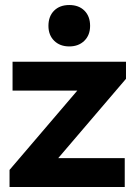

<svg xmlns="http://www.w3.org/2000/svg" viewBox="-20 -745 540 765"><path d="M18 -68 288 -384H30V-499H482V-431L212 -115H477V0H18ZM173 -642Q173 -680 195.5 -702.5Q218 -725 256 -725Q294 -725 316.5 -702.5Q339 -680 339 -642Q339 -605 316 -582.5Q293 -560 256 -560Q219 -560 196 -582.5Q173 -605 173 -642Z"/></svg>

Font: Bai Jamjuree
Style: Bold
Weight: 700
Designer: Katatrad Aksorn Co.,Ltd.
Foundry: Cadson Demak Co.,Ltd.
Version: Version 1.000; ttfautohint (v1.6)